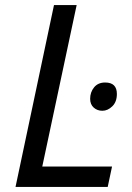

<svg xmlns="http://www.w3.org/2000/svg" viewBox="-20 -734 518 754"><path d="M41 0 192 -714H281L146 -80H420L403 0ZM382 -299Q362 -299 348 -311.5Q334 -324 334 -346Q334 -372 349.5 -391Q365 -410 393 -410Q439 -410 439 -365Q439 -334 421 -316.5Q403 -299 382 -299Z"/></svg>

Font: Manna Sans
Style: Italic
Weight: 400
Italic angle: -12°
Designer: Monotype Design Team
Foundry: Monotype Imaging Inc.
Version: Version 2.001.1; ttfautohint (v1.8.2)